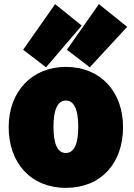

<svg xmlns="http://www.w3.org/2000/svg" viewBox="-20 -883 647 930"><path d="M299 27C470 27 576 -93 576 -267C576 -439 467 -559 299 -559C134 -559 22 -439 22 -267C22 -93 130 27 299 27ZM415 -557 596 -753 459 -863 304 -642ZM203 -557 376 -759 247 -863 92 -642ZM239 -269C239 -347 257 -396 299 -396C341 -396 359 -348 359 -269C359 -190 341 -142 299 -142C257 -142 239 -189 239 -269Z"/></svg>

Font: Repo ExtraBlack
Style: Regular
Weight: 400
Designer: Stefan Peev
Foundry: Context Ltd
Version: Version 001.502